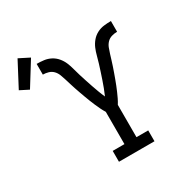

<svg xmlns="http://www.w3.org/2000/svg" viewBox="-308 -980 1094 1133"><g transform="rotate(-30 239.0 -414.0)"><path d="M421 0H179V-74H259V-294Q249 -310 240.5 -327.5Q232 -345 224.5 -362.5Q217 -380 210 -397.5Q203 -415 196.5 -433Q190 -451 183.5 -469Q177 -487 171 -505Q165 -523 159.5 -541Q154 -559 148.5 -577Q143 -595 136 -613.5Q129 -632 116 -645.5Q103 -659 84.5 -664.5Q66 -670 47 -670V-743Q71 -743 95.5 -740Q120 -737 142 -725.5Q164 -714 180 -695Q196 -676 205.5 -653.5Q215 -631 221 -607Q227 -583 234.5 -559.5Q242 -536 249.5 -512.5Q257 -489 265 -466Q273 -443 281.5 -420Q290 -397 300 -375Q310 -397 318.5 -420Q327 -443 335 -466Q343 -489 350.5 -512.5Q358 -536 365.5 -559.5Q373 -583 379 -607Q385 -631 394.5 -653.5Q404 -676 420 -695Q436 -714 458 -725.5Q480 -737 504.5 -740Q529 -743 553 -743V-670Q534 -670 515.5 -664.5Q497 -659 484 -645.5Q471 -632 464 -613.5Q457 -595 451.5 -577Q446 -559 440.5 -541Q435 -523 429 -505Q423 -487 416.5 -469Q410 -451 403.5 -433Q397 -415 390 -397.5Q383 -380 375.5 -362.5Q368 -345 359.5 -327.5Q351 -310 341 -294V-74H421ZM-63 -631 -122 -661 -34 -828 37 -792Z"/></g></svg>

Font: Iosevka HT Extended
Style: Regular
Weight: 400
Width: 7
Monospace: yes
Designer: Belleve Invis
Foundry: Belleve Invis
Version: Version 32.3.0; ttfautohint (v1.8.4)